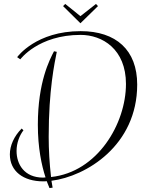

<svg xmlns="http://www.w3.org/2000/svg" viewBox="-20 -872 746 974"><path d="M199 48C205 48 211 48 217 47C222 60 227 72 231 82L247 80C245 68 243 57 241 45C417 23 676 -134 676 -443C676 -618 569 -714 389 -714C164 -714 70 -586 67 -582L83 -571C83 -571 174 -695 389 -695C499 -695 619 -623 619 -446C619 -245 475 1 239 26C231 -43 227 -112 227 -178C227 -417 257 -553 268 -609L254 -612C232 -569 172 -457 172 -239C172 -122 191 -33 211 28C207 28 203 29 199 29C102 29 64 -40 64 -106C64 -147 79 -185 99 -211L90 -220C51 -181 30 -133 30 -89C30 -3 99 48 199 48ZM467 -852 388 -790 311 -852 300 -841 388 -754 477 -841Z"/></svg>

Font: Clicker Script
Style: Regular
Weight: 400
Designer: Astigmatic (AOETI)
Foundry: Astigmatic (AOETI)
Version: Version 1.000